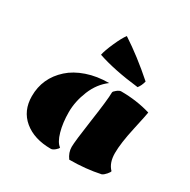

<svg xmlns="http://www.w3.org/2000/svg" viewBox="-173 -946 1097 1109"><g transform="rotate(30 375.0 -391.5)"><path d="M635.3 -19.5Q540 1 430.7 1Q405.8 -32.7 405.8 -69.8Q405.8 -106.9 427.7 -258.1Q449.7 -409.2 450.2 -459Q450.2 -465.3 466.3 -478Q482.4 -490.7 493.2 -490.7Q597.7 -490.7 689.9 -462.9Q688 -447.3 664.1 -338.6Q640.1 -230 640.1 -164.3Q640.1 -98.6 675.3 -63.5Q675.3 -56.6 661.6 -40.8Q647.9 -24.9 635.3 -19.5ZM409.2 -497.6Q351.1 -454.6 321 -380.9Q291 -307.1 291 -236.1Q291 -165 306.9 -108.6Q322.8 -52.2 349.6 -33.2Q349.6 -25.9 334 -12.9Q318.4 0 307.1 0Q195.3 0 127.7 -56.2Q60.1 -112.3 60.1 -209.5Q60.1 -330.1 151.4 -412.1Q195.3 -451.7 262 -474.6Q328.6 -497.6 409.2 -497.6ZM563 -559.1Q396.5 -578.1 286.6 -615.7Q292.5 -646 317.4 -702.1Q342.3 -758.3 361.8 -783.7Q472.2 -711.9 586.9 -610.4Q579.6 -580.1 563 -559.1Z"/></g></svg>

Font: Emblema One
Style: Regular
Weight: 400
Designer: Riccardo De Franceschi
Foundry: Riccardo De Franceschi
Version: Version 1.003